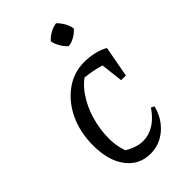

<svg xmlns="http://www.w3.org/2000/svg" viewBox="-219 -778 861 861"><g transform="rotate(-45 211.5 -348.0)"><path d="M202 9Q130 9 87.5 -47.5Q45 -104 45 -200Q45 -283 76 -349Q107 -415 161 -454Q215 -493 281 -493Q314 -493 345.5 -485.5Q377 -478 398 -465L371 -408Q302 -438 217 -444L257 -457Q214 -435 182 -389Q150 -343 133.5 -286Q117 -229 117 -172Q117 -143 123 -114.5Q129 -86 141 -62L125 -87Q148 -72 171.5 -63.5Q195 -55 218 -55Q255 -55 288 -75.5Q321 -96 349 -137L364 -129Q348 -67 303.5 -29Q259 9 202 9ZM341 -318 324 -466 398 -465 371 -318ZM315 -705Q330 -691 341 -671.5Q352 -652 355 -632Q342 -617 322.5 -605.5Q303 -594 283 -592Q268 -605 256.5 -624.5Q245 -644 241 -664Q255 -680 274.5 -691Q294 -702 315 -705Z"/></g></svg>

Font: Piazzolla 24pt
Style: Italic
Weight: 400
Italic angle: -11.3°
Designer: Juan Pablo del Peral
Foundry: Huerta Tipografica
Version: Version 2.005